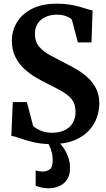

<svg xmlns="http://www.w3.org/2000/svg" viewBox="-20 -772 577 1042"><path d="M259.5 10Q204.5 10 161 -0.5Q117.5 -11 87.5 -22Q57.5 -33 41.5 -34.5L49.5 -218H126L159.5 -89.5Q167 -80.5 182.2 -71.8Q197.5 -63 218 -57.2Q238.5 -51.5 261.5 -51.5Q302.5 -51.5 331.2 -65.5Q360 -79.5 375 -105.2Q390 -131 390 -164.5Q390 -205.5 371 -230.8Q352 -256 316.5 -276.2Q281 -296.5 231 -321Q204 -334.5 172 -353.2Q140 -372 111 -399Q82 -426 63.2 -463.5Q44.5 -501 44.5 -551.5Q44.5 -605.5 72.2 -651.2Q100 -697 154.2 -724.5Q208.5 -752 288.5 -752Q326.5 -752 357.8 -747Q389 -742 413.2 -735Q437.5 -728 454.8 -722.5Q472 -717 482.5 -715.5L476.5 -542H402.5L370 -665.5Q366 -671 354.2 -677.2Q342.5 -683.5 326.5 -688Q310.5 -692.5 291.5 -692.5Q253 -692.5 225.5 -679.2Q198 -666 183.8 -642.8Q169.5 -619.5 169.5 -589.5Q169.5 -545.5 192.8 -518.2Q216 -491 254.5 -470.8Q293 -450.5 339 -426.5Q368.5 -411.5 400 -392.8Q431.5 -374 458.5 -348.8Q485.5 -323.5 502.2 -289.8Q519 -256 519 -210Q519 -173 505.5 -134.2Q492 -95.5 461.8 -62.8Q431.5 -30 381.8 -10Q332 10 259.5 10ZM243 250Q225.5 250 206 245.8Q186.5 241.5 173.5 236V152.5Q183 156 193.2 157.5Q203.5 159 212.5 159Q233 159 249.5 147.5Q266 136 266 96Q266 74.5 261 55.2Q256 36 249.2 21.5Q242.5 7 237 0H256H299Q310 9.5 324.2 29.8Q338.5 50 349.2 78.5Q360 107 360 140Q360 180 342.8 204.2Q325.5 228.5 298.8 239.2Q272 250 243 250Z"/></svg>

Font: Merriweather 24pt SemiCondensed
Style: Bold
Weight: 700
Width: 4
Designer: Eben Sorkin
Foundry: Eben Sorkin
Version: Version 2.100